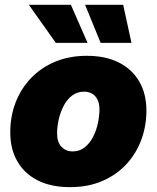

<svg xmlns="http://www.w3.org/2000/svg" viewBox="-20 -772 655 803"><path d="M272.5 10.7Q194.3 10.7 138.4 -17.3Q82.5 -45.4 52.7 -96.9Q22.9 -148.4 22.9 -218.3Q22.9 -285.6 45.4 -343.8Q67.9 -401.9 110.1 -445.8Q152.3 -489.7 211.4 -514.2Q270.5 -538.6 343.3 -538.6Q421.4 -538.6 477.1 -510.5Q532.7 -482.4 562.5 -430.9Q592.3 -379.4 592.3 -309.6Q592.3 -244.6 570.8 -186.8Q549.3 -128.9 507.8 -84.5Q466.3 -40 407 -14.6Q347.7 10.7 272.5 10.7ZM283.2 -138.7Q313 -138.7 334.5 -156Q356 -173.3 369.6 -200.2Q383.3 -227.1 389.6 -257.6Q396 -288.1 396 -314.5Q396 -339.4 387.5 -356Q378.9 -372.6 364.5 -380.6Q350.1 -388.7 332.5 -388.7Q302.2 -388.7 280.8 -371.8Q259.3 -355 245.6 -328.1Q231.9 -301.3 225.3 -271.2Q218.8 -241.2 218.8 -214.4Q218.8 -176.8 237.5 -157.7Q256.3 -138.7 283.2 -138.7ZM400.9 -592.8 335.9 -752H495.1L529.8 -592.8ZM213.4 -592.8 100.6 -752H276.4L346.2 -592.8Z"/></svg>

Font: Inter 24pt Black
Style: Italic
Weight: 900
Italic angle: -9.3988°
Designer: Rasmus Andersson
Foundry: rsms
Version: Version 4.001;git-66647c0bb